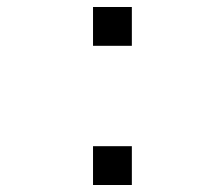

<svg xmlns="http://www.w3.org/2000/svg" viewBox="-20 -627 640 549"><path d="M246 -496V-607H357V-496ZM357 -98H246V-209H357Z"/></svg>

Font: Orbit
Style: Regular
Weight: 400
Designer: Sooun Cho
Foundry: JAMO
Version: Version 1.000; ttfautohint (v1.8.4.7-5d5b);gftools[0.9.29]